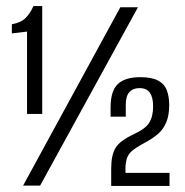

<svg xmlns="http://www.w3.org/2000/svg" viewBox="-20 -611 608 632"><path d="M69 -236V-507L19 -501V-531Q50 -537 65 -552.5Q80 -568 90 -591H119V-236ZM56 0 376 -587H434L112 0ZM346 1V-56Q346 -101 360.5 -124.5Q375 -148 420 -169Q459 -187 471.5 -207.5Q484 -228 484 -261Q484 -290 473.5 -305.5Q463 -321 439 -321Q418 -321 406 -308Q394 -295 394 -266V-227H344V-257Q344 -312 368 -334.5Q392 -357 441 -357Q479 -357 500 -346Q521 -335 529 -314Q537 -293 537 -266Q537 -232 527.5 -209Q518 -186 501 -171Q484 -156 460 -143Q422 -123 409.5 -109.5Q397 -96 395 -78Q393 -69 393 -59.5Q393 -50 393 -42H538V1Z"/></svg>

Font: Alumni Sans Medium
Style: Regular
Weight: 500
Designer: Robert E. Leuschke
Foundry: Robert E. Leuschke
Version: Version 1.018